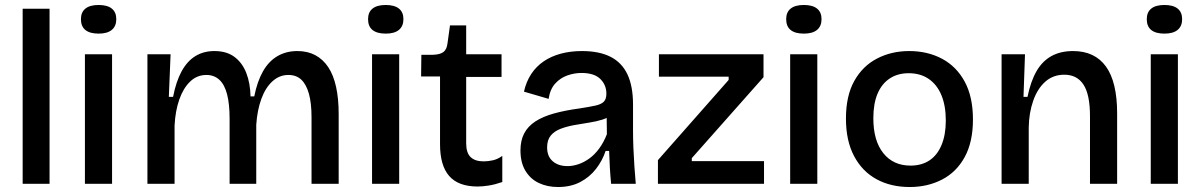

<svg xmlns="http://www.w3.org/2000/svg" viewBox="-20 -738 4821 771"><path d="M71 0V-703H179V0Z M321 0V-520H430V0ZM376 -603Q341 -603 323 -617.5Q305 -632 305 -661Q305 -689 323 -703.5Q341 -718 376 -718Q411 -718 429 -703.5Q447 -689 447 -661Q447 -633 429 -618Q411 -603 376 -603Z M572 0V-316V-520H665L658 -349H675Q687 -411 709.5 -452Q732 -493 765 -513Q798 -533 841 -533Q890 -533 921.5 -509.5Q953 -486 969 -445Q985 -404 986 -351H1001Q1013 -411 1036 -451.5Q1059 -492 1094 -512.5Q1129 -533 1174 -533Q1215 -533 1246 -516.5Q1277 -500 1298 -468.5Q1319 -437 1329.5 -389.5Q1340 -342 1340 -280V0H1231V-267Q1231 -324 1220.5 -361.5Q1210 -399 1190 -418Q1170 -437 1138 -437Q1102 -437 1074 -411.5Q1046 -386 1029.5 -341Q1013 -296 1009 -237V0H902V-261Q902 -320 892 -359Q882 -398 861 -417.5Q840 -437 809 -437Q771 -437 743.5 -410.5Q716 -384 700 -338.5Q684 -293 681 -234V0Z M1474 0V-520H1583V0ZM1529 -603Q1494 -603 1476 -617.5Q1458 -632 1458 -661Q1458 -689 1476 -703.5Q1494 -718 1529 -718Q1564 -718 1582 -703.5Q1600 -689 1600 -661Q1600 -633 1582 -618Q1564 -603 1529 -603Z M1898 11Q1821 11 1784 -31Q1747 -73 1747 -159V-431H1671L1672 -518H1719Q1747 -519 1760.5 -529Q1774 -539 1777 -564L1787 -636H1852V-520H1994V-429H1852V-163Q1852 -124 1870 -107Q1888 -90 1922 -90Q1941 -90 1960 -94.5Q1979 -99 1997 -112V-7Q1968 3 1943 7Q1918 11 1898 11Z M2221 13Q2178 13 2144 -3Q2110 -19 2090 -52Q2070 -85 2070 -134Q2070 -174 2085 -202.5Q2100 -231 2130 -250.5Q2160 -270 2205 -282.5Q2250 -295 2310 -303Q2348 -309 2371 -314Q2394 -319 2404.5 -329.5Q2415 -340 2415 -362Q2415 -397 2390.5 -421Q2366 -445 2315 -445Q2286 -445 2258 -435Q2230 -425 2209.5 -402.5Q2189 -380 2183 -341L2084 -370Q2093 -410 2113 -440.5Q2133 -471 2163 -491.5Q2193 -512 2232 -522.5Q2271 -533 2317 -533Q2386 -533 2431.5 -510Q2477 -487 2499.5 -439.5Q2522 -392 2522 -318V-213Q2522 -180 2523.5 -143.5Q2525 -107 2527.5 -70.5Q2530 -34 2533 0H2434Q2431 -31 2429 -64.5Q2427 -98 2426 -132H2412Q2399 -93 2373.5 -60Q2348 -27 2310 -7Q2272 13 2221 13ZM2259 -71Q2280 -71 2302.5 -78.5Q2325 -86 2346.5 -101.5Q2368 -117 2386 -141.5Q2404 -166 2417 -199L2416 -285L2441 -281Q2425 -266 2400 -258Q2375 -250 2345 -245.5Q2315 -241 2285 -235.5Q2255 -230 2230.5 -220.5Q2206 -211 2191.5 -193.5Q2177 -176 2177 -146Q2177 -110 2199.5 -90.5Q2222 -71 2259 -71Z M2622 0V-95L2906 -417V-430H2626V-520H3046V-428L2758 -103V-91H3048V0Z M3153 0V-520H3262V0ZM3208 -603Q3173 -603 3155 -617.5Q3137 -632 3137 -661Q3137 -689 3155 -703.5Q3173 -718 3208 -718Q3243 -718 3261 -703.5Q3279 -689 3279 -661Q3279 -633 3261 -618Q3243 -603 3208 -603Z M3633 13Q3557 13 3499.5 -18.5Q3442 -50 3409.5 -111.5Q3377 -173 3377 -262Q3377 -353 3410.5 -413Q3444 -473 3502 -503Q3560 -533 3631 -533Q3705 -533 3763 -502Q3821 -471 3854 -410Q3887 -349 3887 -258Q3887 -168 3854 -107.5Q3821 -47 3763 -17Q3705 13 3633 13ZM3636 -73Q3681 -73 3712.5 -94Q3744 -115 3761 -156Q3778 -197 3778 -254Q3778 -313 3760.5 -355.5Q3743 -398 3709.5 -421Q3676 -444 3629 -444Q3585 -444 3553 -423Q3521 -402 3504 -362Q3487 -322 3487 -263Q3487 -173 3527 -123Q3567 -73 3636 -73Z M4002 0V-312V-520H4096L4090 -349H4106Q4119 -412 4142.5 -452.5Q4166 -493 4202.5 -513Q4239 -533 4289 -533Q4376 -533 4421 -471Q4466 -409 4466 -282V0H4357V-272Q4357 -358 4331 -398Q4305 -438 4254 -438Q4209 -438 4177.5 -410Q4146 -382 4129 -333.5Q4112 -285 4111 -226V0Z M4601 0V-520H4710V0ZM4656 -603Q4621 -603 4603 -617.5Q4585 -632 4585 -661Q4585 -689 4603 -703.5Q4621 -718 4656 -718Q4691 -718 4709 -703.5Q4727 -689 4727 -661Q4727 -633 4709 -618Q4691 -603 4656 -603Z"/></svg>

Font: Bricolage Grotesque 24pt Medium
Style: Regular
Weight: 500
Designer: Mathieu Triay
Foundry: Atelier Triay
Version: Version 1.001;gftools[0.9.33.dev8+g029e19f]